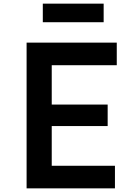

<svg xmlns="http://www.w3.org/2000/svg" viewBox="-20 -1034 740 1054"><path d="M126 0H611V-124H264V-342H571V-460H264V-676H621V-800H126ZM215 -912H549V-1014H215Z"/></svg>

Font: Martian Mono Std Md
Style: Regular
Weight: 500
Monospace: yes
Designer: Roman Shamin
Foundry: Evil Martians
Version: Version 1.000